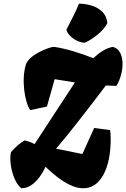

<svg xmlns="http://www.w3.org/2000/svg" viewBox="-20 -1010 684 1040"><path d="M96.2 9.8Q75.2 -5.4 59.8 -40.3Q44.4 -75.2 38.6 -115.5Q32.7 -155.8 39.6 -186Q58.1 -207.5 78.6 -224.9Q99.1 -242.2 113.8 -249.5Q126 -246.6 140.4 -241.7Q154.8 -236.8 167 -229L385.7 -563.5L275.9 -581.1L234.4 -433.1L144 -413.6Q132.8 -428.2 124.3 -457Q115.7 -485.8 111.3 -521.2Q106.9 -556.6 108.9 -593Q110.8 -629.4 120.1 -659.7Q127 -680.7 148.2 -698.5Q169.4 -716.3 195.3 -729.2Q221.2 -742.2 242.7 -749.5Q264.2 -756.8 271.5 -756.3Q322.3 -749 378.9 -731.9Q435.5 -714.8 485.4 -694.8Q514.6 -721.7 538.6 -735.8Q562.5 -750 590.8 -756.3Q616.7 -749.5 629.4 -726.8Q642.1 -704.1 643.6 -672.9Q645 -641.6 636.5 -607.7Q627.9 -573.7 610.8 -544.9L553.2 -546.9Q541.5 -531.2 518.1 -500.5Q494.6 -469.7 464.4 -430.4Q434.1 -391.1 401.6 -349.6Q369.1 -308.1 338.4 -270.3Q307.6 -232.4 283.7 -204.6L426.3 -175.8L490.2 -316.9L576.2 -305.2Q577.6 -297.4 578.6 -285.9Q579.6 -274.4 579.6 -258.8Q579.6 -134.8 539.6 -62.5Q499.5 9.8 430.7 9.8Q396.5 9.8 359.6 -8.1Q322.8 -25.9 288.3 -52.7Q253.9 -79.6 226.6 -106.9Q213.9 -78.1 194.3 -51.3Q174.8 -24.4 149.7 -7.3Q124.5 9.8 96.2 9.8ZM438.5 -778.3Q414.6 -779.8 393.1 -791.3Q371.6 -802.7 357.2 -818.6Q342.8 -834.5 339.8 -849.1Q361.8 -892.6 377.2 -922.9Q392.6 -953.1 407.7 -990.2Q438 -990.2 471.9 -981Q505.9 -971.7 531.5 -948.7Q557.1 -925.8 561.5 -884.3Q543.5 -850.6 507.1 -821.3Q470.7 -792 438.5 -778.3Z"/></svg>

Font: Fruktur
Style: Italic
Weight: 400
Italic angle: -8°
Designer: Viktoriya Grabowska, Eben Sorkin
Foundry: Viktoriya Grabowska
Version: Version 1.008; ttfautohint (v1.8.4.7-5d5b)